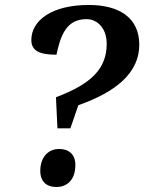

<svg xmlns="http://www.w3.org/2000/svg" viewBox="-20 -744 580 772"><path d="M211 -228H263L295 -321C446 -374 540 -451 540 -564C540 -673 459 -724 337 -724C187 -724 106 -661 106 -583C106 -541 137 -524 207 -524C224 -604 248 -667 328 -667C371 -667 409 -631 409 -568C409 -469 349 -407 205 -353ZM207 8C244 8 283 -15 283 -81C283 -124 256 -145 218 -145C172 -145 142 -110 142 -57C142 -13 168 8 207 8Z"/></svg>

Font: Noto Serif Semi
Style: Italic
Weight: 600
Italic angle: -12°
Designer: Monotype Design Team
Foundry: Monotype Imaging Inc.
Version: Version 1.901